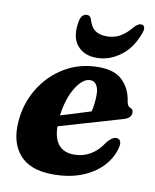

<svg xmlns="http://www.w3.org/2000/svg" viewBox="-79 -739 656 812"><g transform="rotate(10 248.5 -333.0)"><path d="M460.5 -154Q452 -110.5 419.5 -72.8Q387 -35 332.5 -11.8Q278 11.5 203.5 11.5Q105 11.5 59.5 -41.5Q14 -94.5 21.5 -183.5Q27.5 -262.5 67 -327.2Q106.5 -392 171 -430.5Q235.5 -469 316.5 -469Q386.5 -469 420.5 -434.2Q454.5 -399.5 461.5 -348Q465 -327 476.5 -323Q490 -318.5 490 -304.5Q490.5 -294 482.8 -284.8Q475 -275.5 454 -270Q426.5 -262 379.8 -248.2Q333 -234.5 281.2 -219.5Q229.5 -204.5 187.5 -192Q189.5 -86.5 277.5 -86.5Q355 -86.5 403.5 -162Q425.5 -188 443 -186.5Q465.5 -184.5 460.5 -154ZM290.5 -408.5Q259 -408.5 229.5 -361.5Q200 -314.5 190 -239.5Q223 -249.5 258 -260.2Q293 -271 319 -279.5Q327 -309 327.5 -352Q327.5 -378 318 -393.2Q308.5 -408.5 290.5 -408.5ZM325.5 -603Q357.5 -603 382.8 -617Q408 -631 432 -660.5Q447.5 -678 461 -678Q472 -678 475.5 -669Q479 -660 473.5 -645Q450 -577 402.2 -541.5Q354.5 -506 299.5 -506Q245 -506 215.8 -541.5Q186.5 -577 199 -645Q205.5 -678 229.5 -678Q243.5 -678 249 -660.5Q257.5 -630 276.2 -616.5Q295 -603 325.5 -603Z"/></g></svg>

Font: Fraunces 72pt S050
Style: Bold Italic
Weight: 700
Italic angle: -16°
Version: Version 1.000; ttfautohint (v1.8.3)